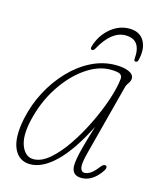

<svg xmlns="http://www.w3.org/2000/svg" viewBox="-93 -643 586 716"><g transform="rotate(15 199.5 -285.0)"><path d="M286.5 -86.5Q275.5 -44 279.2 -29Q283 -14 294.5 -14Q306 -14 318.2 -22Q330.5 -30 347 -51.5Q357.5 -65 366.5 -60.5Q373.5 -55 364.5 -41Q332 7.5 289 7.5Q251 7.5 251 -31Q251 -41 253.8 -57.8Q256.5 -74.5 264.8 -105.8Q273 -137 289.5 -190Q238.5 -89.5 188.2 -41Q138 7.5 91 7.5Q47 7.5 28.2 -33.8Q9.5 -75 25.5 -151.5Q37.5 -208 64.2 -258.5Q91 -309 128.5 -348.2Q166 -387.5 211 -410Q256 -432.5 304.5 -432.5Q335.5 -432.5 355 -424Q374.5 -415.5 375 -400Q375 -389.5 367.8 -380Q360.5 -370.5 358 -360ZM50.5 -147.5Q37 -85.5 52 -49.8Q67 -14 98 -14Q128 -14 159.8 -41.2Q191.5 -68.5 221.2 -112.5Q251 -156.5 275.5 -207Q300 -257.5 315.8 -305Q331.5 -352.5 335 -386Q336.5 -399.5 327.2 -405.2Q318 -411 289.5 -411Q242.5 -411 193.5 -376.8Q144.5 -342.5 106 -283Q67.5 -223.5 50.5 -147.5ZM311 -549Q257 -549 215 -472.5Q210.5 -464 204.5 -464Q196 -464 199 -476Q212 -520.5 245.2 -548.8Q278.5 -577 318.5 -577Q358.5 -577 375.8 -547.8Q393 -518.5 381.5 -472.5Q379.5 -464 372.5 -464Q365.5 -464 366 -472.5Q373 -549 311 -549Z"/></g></svg>

Font: Fraunces 144pt S100 Thin
Style: Italic
Weight: 100
Italic angle: -16°
Version: Version 1.000; ttfautohint (v1.8.3)